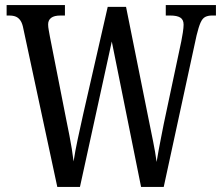

<svg xmlns="http://www.w3.org/2000/svg" viewBox="-20 -734 872 754"><path d="M72 -620Q68 -642 60.5 -653Q53 -664 42.5 -668.5Q32 -673 16 -673H6V-714H235V-673H217Q193 -673 181 -664Q169 -655 169 -638Q169 -628 171.5 -615Q174 -602 176 -590L241 -260Q247 -230 252.5 -202.5Q258 -175 262 -149.5Q266 -124 269 -100Q275 -140 285 -186.5Q295 -233 307 -287L403 -707H475L563 -269Q573 -219 581.5 -177.5Q590 -136 595 -98Q599 -122 603 -144Q607 -166 612 -191Q617 -216 623 -247L692 -572Q695 -586 698 -606Q701 -626 701 -637Q701 -657 688 -665Q675 -673 649 -673H631V-714H828V-673H812Q797 -673 786 -667.5Q775 -662 767.5 -645Q760 -628 752 -595L623 0H534L419 -571L294 0H205Z"/></svg>

Font: Noto Serif Khmer ExtraCondensed
Style: Regular
Weight: 400
Width: 2
Designer: Danh Hong and the Monotype Design Team
Foundry: Monotype Imaging Inc.
Version: Version 2.004